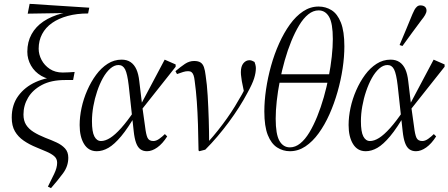

<svg xmlns="http://www.w3.org/2000/svg" viewBox="-20 -774 2331 998"><path d="M245 204 229 196Q246 162 261.5 130Q277 98 277 72Q277 51 262 38Q247 25 222.5 14.5Q198 4 169 -8Q132 -23 103 -43Q74 -63 57.5 -91.5Q41 -120 41 -163Q41 -229 75 -275.5Q109 -322 165.5 -347.5Q222 -373 289 -375L278 -359Q230 -359 195 -379.5Q160 -400 141 -433.5Q122 -467 122 -505Q122 -556 144 -596Q166 -636 206.5 -663Q247 -690 303 -704.5Q359 -719 428 -719L429 -708L124 -703L134 -754L444 -734L438 -704Q379 -704 331.5 -691Q284 -678 250.5 -654.5Q217 -631 199 -597Q181 -563 181 -521Q181 -491 196 -462.5Q211 -434 239 -415.5Q267 -397 306 -397Q320 -397 337.5 -398Q355 -399 368 -400L360 -358H318Q246 -358 198 -332.5Q150 -307 126 -266.5Q102 -226 102 -179Q102 -147 115.5 -125.5Q129 -104 154.5 -88Q180 -72 215 -58Q247 -46 274 -33.5Q301 -21 318 -2.5Q335 16 335 46Q335 90 307.5 127Q280 164 245 204Z M483 12Q440 12 417 -25.5Q394 -63 394 -124Q394 -167 404 -213.5Q414 -260 433.5 -304.5Q453 -349 479.5 -385Q506 -421 539.5 -442.5Q573 -464 612 -464Q640 -464 659 -451Q678 -438 689 -413.5Q700 -389 704 -352L719 -227L720 -217L734 -117Q739 -74 747 -57.5Q755 -41 777 -41Q792 -41 808 -52.5Q824 -64 837 -77L849 -65Q825 -27 797.5 -7.5Q770 12 744 12Q724 12 710 2Q696 -8 687.5 -31Q679 -54 675 -92L649 -330Q642 -390 630.5 -413Q619 -436 596 -436Q574 -436 553 -417.5Q532 -399 515 -368.5Q498 -338 485 -299.5Q472 -261 465 -221Q458 -181 458 -144Q458 -89 470.5 -65Q483 -41 505 -41Q527 -41 552.5 -57Q578 -73 609.5 -108Q641 -143 679 -199L697 -187H691Q646 -109 610 -66Q574 -23 543.5 -5.5Q513 12 483 12ZM713 -200 707 -221 836 -464 893 -439V-427Z M1012 8Q1011 -64 1009 -127Q1007 -190 1003 -246.5Q999 -303 992 -353Q990 -372 986 -383Q982 -394 975.5 -399Q969 -404 958 -404Q945 -404 932.5 -400Q920 -396 900 -389L892 -404Q919 -427 941.5 -442Q964 -457 989 -457Q1010 -457 1022 -449.5Q1034 -442 1040 -425Q1046 -408 1049 -381Q1056 -336 1059.5 -276.5Q1063 -217 1065 -153.5Q1067 -90 1067 -32L1061 -35Q1089 -66 1113.5 -97Q1138 -128 1160 -159Q1182 -190 1201 -221Q1220 -252 1238 -284Q1245 -298 1249.5 -306Q1254 -314 1258 -324L1252 -278L1237 -352Q1236 -362 1234 -374Q1232 -386 1232 -399Q1232 -429 1245 -445Q1258 -461 1277 -461Q1285 -461 1292 -457.5Q1299 -454 1303 -452Q1305 -448 1307.5 -438Q1310 -428 1310 -420Q1310 -396 1301 -367Q1292 -338 1266 -291Q1247 -255 1222.5 -216.5Q1198 -178 1169.5 -139.5Q1141 -101 1110 -64.5Q1079 -28 1047 4L1016 12Z M1487 12Q1451 12 1420.5 -7.5Q1390 -27 1372 -72Q1354 -117 1354 -195Q1354 -249 1363 -310Q1372 -371 1389 -432Q1406 -493 1431 -548.5Q1456 -604 1487 -647Q1518 -690 1555.5 -715Q1593 -740 1636 -740Q1673 -740 1703.5 -721Q1734 -702 1752 -656.5Q1770 -611 1770 -533Q1770 -479 1761 -418.5Q1752 -358 1734.5 -296.5Q1717 -235 1692.5 -180Q1668 -125 1636.5 -81.5Q1605 -38 1567.5 -13Q1530 12 1487 12ZM1487 -8Q1515 -8 1540.5 -28.5Q1566 -49 1588 -85.5Q1610 -122 1629 -169Q1648 -216 1663 -268.5Q1678 -321 1688.5 -375Q1699 -429 1704.5 -479.5Q1710 -530 1710 -571Q1710 -653 1690.5 -686.5Q1671 -720 1636 -720Q1608 -720 1582.5 -699.5Q1557 -679 1535 -642.5Q1513 -606 1494 -559.5Q1475 -513 1460 -460Q1445 -407 1434.5 -353Q1424 -299 1418.5 -249Q1413 -199 1413 -157Q1413 -76 1432.5 -42Q1452 -8 1487 -8ZM1387 -344 1401 -388H1730L1716 -344Z M1881 12Q1838 12 1815 -25.5Q1792 -63 1792 -124Q1792 -167 1802 -213.5Q1812 -260 1831.5 -304.5Q1851 -349 1877.5 -385Q1904 -421 1937.5 -442.5Q1971 -464 2010 -464Q2038 -464 2057 -451Q2076 -438 2087 -413.5Q2098 -389 2102 -352L2117 -227L2118 -217L2132 -117Q2137 -74 2145 -57.5Q2153 -41 2175 -41Q2190 -41 2206 -52.5Q2222 -64 2235 -77L2247 -65Q2223 -27 2195.5 -7.5Q2168 12 2142 12Q2122 12 2108 2Q2094 -8 2085.5 -31Q2077 -54 2073 -92L2047 -330Q2040 -390 2028.5 -413Q2017 -436 1994 -436Q1972 -436 1951 -417.5Q1930 -399 1913 -368.5Q1896 -338 1883 -299.5Q1870 -261 1863 -221Q1856 -181 1856 -144Q1856 -89 1868.5 -65Q1881 -41 1903 -41Q1925 -41 1950.5 -57Q1976 -73 2007.5 -108Q2039 -143 2077 -199L2095 -187H2089Q2044 -109 2008 -66Q1972 -23 1941.5 -5.5Q1911 12 1881 12ZM2111 -200 2105 -221 2234 -464 2291 -439V-427ZM2057 -540Q2074 -581 2091 -621Q2108 -661 2124 -701Q2129 -713 2134.5 -723Q2140 -733 2147.5 -739.5Q2155 -746 2165 -746Q2180 -746 2188.5 -739Q2197 -732 2197 -719Q2197 -709 2189.5 -696Q2182 -683 2171 -670Q2146 -636 2121 -602.5Q2096 -569 2072 -535Z"/></svg>

Font: Source Serif 4 60pt
Style: Italic
Weight: 400
Italic angle: -12°
Version: Version 4.004;hotconv 1.0.116;makeotfexe 2.5.65601